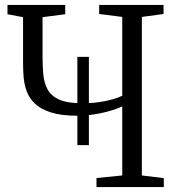

<svg xmlns="http://www.w3.org/2000/svg" viewBox="-20 -763 729 783"><path d="M295.5 -171V-531H342.5V-171ZM478.5 -329Q440 -311.5 389.8 -301.2Q339.5 -291 296 -291Q230 -291 187.8 -304.5Q145.5 -318 122 -340.8Q98.5 -363.5 88.5 -391.8Q78.5 -420 76.2 -450.2Q74 -480.5 74 -508V-693L10.5 -705V-743H246V-705L153.5 -693V-535Q153.5 -495 156.5 -460.2Q159.5 -425.5 173.8 -398.8Q188 -372 221.2 -357Q254.5 -342 314.5 -342Q353 -342 384.2 -346.5Q415.5 -351 439.5 -358Q463.5 -365 478.5 -372.5V-694L384.5 -706V-743H647V-706L558.5 -694V-47.5L648 -36.5V0H373.5V-37L478.5 -47.5Z"/></svg>

Font: Merriweather 48pt Light
Style: Regular
Weight: 300
Version: Version 2.100